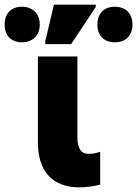

<svg xmlns="http://www.w3.org/2000/svg" viewBox="-108 -796 590 826"><path d="M87 -606H198L304 -766V-776H124L87 -620ZM-14 -614C31 -614 63 -642 63 -690C63 -739 31 -767 -14 -767C-58 -767 -88 -740 -88 -690C-88 -641 -58 -614 -14 -614ZM386 -614C432 -614 462 -642 462 -690C462 -739 432 -767 386 -767C341 -767 311 -740 311 -690C311 -642 340 -614 386 -614ZM233 10C261 10 296 6 323 -2V-143C305 -137 290 -134 273 -134C243 -134 225 -155 225 -206V-553H55V-185C55 -61 115 9 233 10Z"/></svg>

Font: Noto Sans Condensed Black
Style: Regular
Weight: 900
Width: 3
Designer: Monotype Design Team
Foundry: Monotype Imaging Inc.
Version: Version 2.013